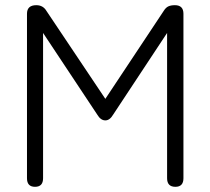

<svg xmlns="http://www.w3.org/2000/svg" viewBox="-20 -720 811 740"><path d="M115 0Q84 0 84 -33V-667Q84 -700 120 -700Q146 -700 159 -678L386 -339L611 -678Q619 -691 629 -695.5Q639 -700 654 -700Q687 -700 687 -667V-33Q687 0 656 0Q624 0 624 -33V-593L416 -278Q403 -256 386 -256Q368 -256 355 -278L146 -593V-33Q146 0 115 0Z"/></svg>

Font: Shin Retro Maru Gothic Regular
Style: Regular
Weight: 400
Designer: Iose
Foundry: Typographish
Version: Version 1.002